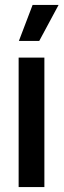

<svg xmlns="http://www.w3.org/2000/svg" viewBox="-20 -763 259 783"><path d="M56 0V-528H161V0ZM140 -596H57L113 -743H219Z"/></svg>

Font: Bricolage Grotesque Condensed Medium
Style: Regular
Weight: 500
Width: 3
Designer: Mathieu Triay
Foundry: Atelier Triay
Version: Version 1.000;gftools[0.9.30]